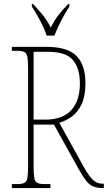

<svg xmlns="http://www.w3.org/2000/svg" viewBox="-20 -951 545 971"><path d="M40 0V-20H66Q91 -20 103 -26Q115 -32 118.5 -51Q122 -70 122 -108V-606Q122 -645 118.5 -663.5Q115 -682 103 -688Q91 -694 66 -694H40V-714H216Q321 -714 366.5 -668.5Q412 -623 412 -530Q412 -465 393 -424.5Q374 -384 344 -362Q314 -340 280 -330L404 -106Q429 -62 449 -42Q469 -22 498 -22H505V0H502Q471 0 451.5 -8Q432 -16 416 -36.5Q400 -57 380 -92L253 -321H150V-108Q150 -70 153.5 -51Q157 -32 169 -26Q181 -20 206 -20H235V0ZM210 -346Q296 -346 340 -393.5Q384 -441 384 -529Q384 -605 349 -647Q314 -689 223 -689H150V-346ZM216 -771Q205 -805 182.5 -847.5Q160 -890 141 -918V-931H147Q177 -899 197.5 -873.5Q218 -848 237 -812Q255 -848 274.5 -873.5Q294 -899 325 -931H331V-918Q312 -890 290 -847.5Q268 -805 255 -771Z"/></svg>

Font: Noto Serif Thai Condensed Thin
Style: Regular
Weight: 100
Width: 3
Designer: Monotype Design Team
Foundry: Monotype Imaging Inc.
Version: Version 2.001; ttfautohint (v1.8.4.7-5d5b)